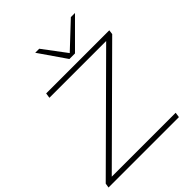

<svg xmlns="http://www.w3.org/2000/svg" viewBox="-266 -1073 1215 1215"><g transform="rotate(-45 341.5 -465.5)"><path d="M-12 0 -7 -30 633 -666H125L130 -700H695L691 -670L51 -34H623L618 0ZM619 -931 438 -750H388L263 -931H299L416 -775L582 -931Z"/></g></svg>

Font: Georama Extended ExtraLight
Style: Italic
Weight: 200
Width: 7
Italic angle: -9°
Designer: Jean-Baptiste Levee
Foundry: Production Type
Version: Version 1.000